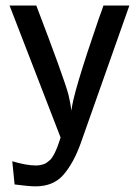

<svg xmlns="http://www.w3.org/2000/svg" viewBox="-20 -492 498 687"><path d="M14.2 -472.2H109.9Q210 -210 225.1 -152.8Q231.9 -123 235.8 -96.2Q239.7 -153.3 334 -426.8Q345.2 -456.5 350.1 -472.2H442.9L269 20Q244.1 89.8 208 132.3Q171.9 174.8 106.9 174.8Q84 174.8 32.2 168L23.9 85Q74.7 100.1 107.9 100.1Q116.7 100.1 124.3 98.6Q131.8 97.2 137.9 95Q144 92.8 149.9 87.9Q155.8 83 159.4 80.1Q163.1 77.1 168 69.1Q172.9 61 174.8 57.6Q176.8 54.2 180.9 44.2Q185.1 34.2 186.5 30.5Q188 26.9 191.9 14.9Q195.8 2.9 196.8 0Z"/></svg>

Font: CMU Bright
Style: SemiBold
Weight: 600
Version: Version 0.7.0